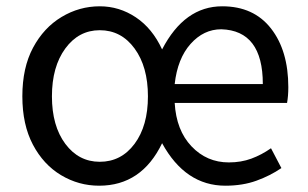

<svg xmlns="http://www.w3.org/2000/svg" viewBox="-20 -577 977 610"><path d="M295 13Q230 13 174 -20.5Q118 -54 84.5 -117.5Q51 -181 51 -271Q51 -362 85 -425.5Q119 -489 175.5 -523Q232 -557 297 -557Q359 -557 411.5 -522Q464 -487 495 -420Q566 -557 686 -557Q786 -557 841 -486.5Q896 -416 896 -300Q896 -272 892 -250H535Q540 -163 588.5 -112Q637 -61 707 -61Q746 -61 778.5 -73Q811 -85 841 -106L874 -43Q839 -19 795 -3Q751 13 696 13Q569 13 495 -122Q430 13 295 13ZM297 -63Q365 -63 407.5 -120Q450 -177 450 -271Q450 -365 407.5 -423Q365 -481 297 -481Q230 -481 187.5 -423Q145 -365 145 -271Q145 -177 187.5 -120Q230 -63 297 -63ZM535 -310H815Q815 -480 683 -484Q627 -484 585.5 -437.5Q544 -391 535 -310Z"/></svg>

Font: Noto Sans CJK KR Regular (TTF)
Style: Regular
Weight: 400
Designer: Ryoko NISHIZUKA 西塚涼子 (kana & ideographs); Paul D. Hunt (Latin, Greek & Cyrillic); Wenlong ZHANG 张文龙 (bopomofo); Sandoll 
Foundry: Adobe Systems Incorporated
Version: Version 1.004;PS 1.004;hotconv 1.0.82;makeotf.lib2.5.63406